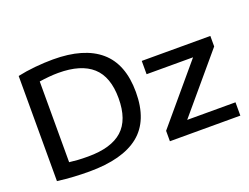

<svg xmlns="http://www.w3.org/2000/svg" viewBox="-113 -984 1594 1227"><g transform="rotate(-20 684.0 -370.5)"><path d="M307 6Q256 6 202.8 3Q149.5 0 91 -7.5V-722.5Q145.5 -734.5 210.2 -740.8Q275 -747 332.5 -747Q542.5 -747 651.2 -653.8Q760 -560.5 760 -370Q760 -176 646.8 -85Q533.5 6 307 6ZM333 -87Q490 -87 566.2 -155.5Q642.5 -224 642.5 -371Q642.5 -516.5 565.8 -585.5Q489 -654.5 335 -654.5Q304.5 -654.5 271.5 -651.5Q238.5 -648.5 205.5 -643.5V-94.5Q232 -91 262.2 -89Q292.5 -87 333 -87ZM856.5 0V-71L1179 -453.5H863V-544H1329.5V-472.5L1007 -90.5H1335.5V0Z"/></g></svg>

Font: Encode Sans Exp Md
Style: Regular
Weight: 500
Width: 7
Designer: Multiple Designers
Foundry: Impallari Type
Version: Version 3.002; ttfautohint (v1.8.3) -l 8 -r 50 -G 200 -x 14 